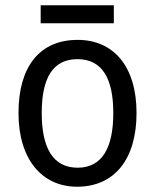

<svg xmlns="http://www.w3.org/2000/svg" viewBox="-20 -697 586 727"><path d="M411 -677H134V-609H411ZM497 -269C497 -448 408 -546 274 -546C131 -546 50 -446 50 -269C50 -95 138 10 272 10C414 10 497 -95 497 -269ZM138 -269C138 -400 179 -473 273 -473C367 -473 409 -400 409 -269C409 -138 367 -62 274 -62C180 -62 138 -138 138 -269Z"/></svg>

Font: Noto Sans Lao Looped SemiCondensed
Style: Regular
Weight: 400
Width: 4
Designer: Mark Frömberg, Ben Mitchell
Foundry: The Fontpad Ltd
Version: Version 1.002